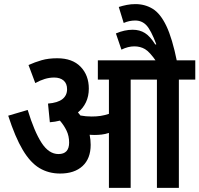

<svg xmlns="http://www.w3.org/2000/svg" viewBox="-20 -916 972 936"><path d="M422 -210Q422 -143 382.5 -106.5Q343 -70 273 -70Q217 -70 172.5 -96.5Q128 -123 91 -185Q54 -247 20 -352L115 -380Q147 -275 182.5 -220Q218 -165 265 -165Q317 -165 317 -221Q317 -253 304.5 -279Q292 -305 272 -328Q249 -322 223 -320L214 -411Q262 -415 284.5 -433Q307 -451 307 -481Q307 -509 290 -523.5Q273 -538 244 -538Q221 -538 198 -531Q175 -524 152 -511L119 -599Q150 -613 183 -622.5Q216 -632 259 -632Q333 -632 373 -590.5Q413 -549 413 -484Q413 -447 399 -417.5Q385 -388 360 -368Q366 -361 372 -353Q398 -348 427 -348Q451 -348 470.5 -351Q490 -354 511 -361V-528H457V-622H932V-528H852V0H745V-528H617V0H511V-268Q493 -262 475.5 -260Q458 -258 439 -258Q429 -258 417 -259Q422 -235 422 -210ZM743 -615Q710 -663 687 -676.5Q664 -690 635 -690Q604 -690 572 -674L545 -753Q587 -771 627 -771Q661 -771 686.5 -755Q712 -739 737 -699L742 -700Q716 -769 694 -792.5Q672 -816 639 -816Q610 -816 583 -804L559 -882Q578 -888 598 -892Q618 -896 640 -896Q687 -896 724.5 -873Q762 -850 791 -789.5Q820 -729 843 -615Z"/></svg>

Font: Noto Sans Condensed SemiBold
Style: Regular
Weight: 600
Width: 3
Designer: Monotype Design Team
Foundry: Monotype Imaging Inc.
Version: Version 2.013; ttfautohint (v1.8.4.7-5d5b)